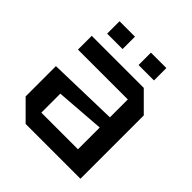

<svg xmlns="http://www.w3.org/2000/svg" viewBox="-193 -850 986 986"><g transform="rotate(45 300.0 -357.0)"><path d="M46 -100V-320L428 -330V-460H66V-560H444L544 -460V0H146ZM162 -236V-98H428V-256ZM114 -624V-714H226V-624ZM342 -624V-714H454V-624Z"/></g></svg>

Font: Tektur Medium
Style: Regular
Weight: 500
Designer: Adam Jagosz
Foundry: Adam Jagosz
Version: Version 1.005;gftools[0.9.30]